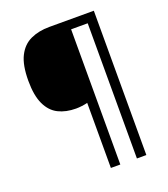

<svg xmlns="http://www.w3.org/2000/svg" viewBox="-158 -964 970 1109"><g transform="rotate(-20 327.5 -409.5)"><path d="M549 34H491V-797H389V34H331V-366Q316 -362 296.5 -359.5Q277 -357 260 -357Q198 -357 152 -380Q106 -403 80.5 -457Q55 -511 55 -602Q55 -698 82.5 -752.5Q110 -807 160 -830Q210 -853 275 -853H549Z"/></g></svg>

Font: Noto Sans Telugu UI
Style: Regular
Weight: 400
Designer: Jelle Bosma - Monotype Design Team
Foundry: Monotype Imaging Inc.
Version: Version 2.005; ttfautohint (v1.8.4.7-5d5b)